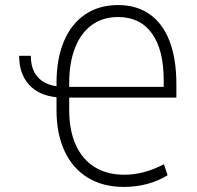

<svg xmlns="http://www.w3.org/2000/svg" viewBox="-20 -737 788 768"><path d="M206.1 -392.1V-405.3Q206.1 -501.5 235.6 -571.5Q265.1 -641.6 320.6 -679.2Q376 -716.8 452.1 -716.8Q526.4 -716.8 578.9 -679.9Q631.3 -643.1 658.4 -572Q685.5 -501 685.5 -400.4V-346.7H256.8V-296.9Q256.8 -215.8 283 -157.7Q309.1 -99.6 358.6 -68.8Q408.2 -38.1 476.6 -38.1Q556.2 -38.1 635.7 -80.1L650.4 -36.1Q613.8 -13.2 568.8 -1.2Q523.9 10.7 475.6 10.7Q392.1 10.7 331.5 -26.1Q271 -63 238.5 -132.1Q206.1 -201.2 206.1 -295.9V-348.1Q135.3 -355 95.9 -398.4Q56.6 -441.9 56.6 -513.7H103.5Q103 -461.9 129.6 -430.4Q156.2 -398.9 206.1 -392.1ZM634.8 -389.6V-416Q634.8 -538.1 587.6 -603.5Q540.5 -668.9 452.1 -668.9Q391.6 -668.9 347.7 -637.2Q303.7 -605.5 280.3 -545.9Q256.8 -486.3 256.8 -404.3V-389.6Z"/></svg>

Font: Pretendard Std ExtraLight
Style: Regular
Weight: 200
Designer: Base glyphs from Inter by Rasmus Andersson; Hangeul glyphs from Noto Sans CJK(Source Han Sans) by Jang Soo-young and Kan
Foundry: Kil Hyung-jin
Version: Version 1.309